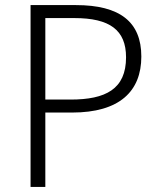

<svg xmlns="http://www.w3.org/2000/svg" viewBox="-20 -734 629 754"><path d="M278 -714H100V0H158V-292H263C449 -292 535 -375 535 -512C535 -648 451 -714 278 -714ZM272 -663C411 -663 475 -616 475 -509C475 -384 395 -343 257 -343H158V-663Z"/></svg>

Font: Noto Sans Gurmukhi Light
Style: Regular
Weight: 300
Designer: Jelle Bosma - Monotype Design Team
Foundry: Monotype Imaging Inc.
Version: Version 2.004